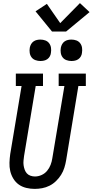

<svg xmlns="http://www.w3.org/2000/svg" viewBox="-20 -1209 597 1237"><path d="M203 8Q176 8 149 1.5Q122 -5 101 -20Q80 -35 66 -58Q52 -81 46 -107Q40 -133 41 -161Q42 -189 46 -217L119 -655H82V-735H257V-655H210L135 -204Q133 -189 131.5 -174Q130 -159 132 -144.5Q134 -130 139 -116Q144 -102 153 -92Q162 -82 176 -77Q190 -72 205 -72Q227 -72 248 -81.5Q269 -91 283.5 -108.5Q298 -126 306 -147Q314 -168 317 -189L395 -655H358V-735H533V-655H485L406 -176Q402 -152 394.5 -128Q387 -104 373.5 -82.5Q360 -61 341 -42.5Q322 -24 299 -12.5Q276 -1 251.5 3.5Q227 8 203 8ZM440 -816Q424 -816 408.5 -821.5Q393 -827 383.5 -839.5Q374 -852 371.5 -868.5Q369 -885 372 -902Q374 -913 380 -924Q386 -935 396 -942Q406 -949 417.5 -951.5Q429 -954 440 -954Q457 -954 472 -948.5Q487 -943 496.5 -930.5Q506 -918 508.5 -901.5Q511 -885 508 -868Q507 -857 501 -846Q495 -835 485 -828Q475 -821 463.5 -818.5Q452 -816 440 -816ZM240 -816Q224 -816 208.5 -821.5Q193 -827 183.5 -839.5Q174 -852 171.5 -868.5Q169 -885 172 -902Q174 -913 180 -924Q186 -935 196 -942Q206 -949 217.5 -951.5Q229 -954 240 -954Q257 -954 272 -948.5Q287 -943 296.5 -930.5Q306 -918 308.5 -901.5Q311 -885 308 -868Q307 -857 301 -846Q295 -835 285 -828Q275 -821 263.5 -818.5Q252 -816 240 -816ZM315 -1006 209 -1136 282 -1184 368 -1060 495 -1189 557 -1131 406 -1006Z"/></svg>

Font: Iosevka Curly Slab MdObl
Style: Regular
Weight: 500
Italic angle: -9°
Monospace: yes
Designer: Belleve Invis
Foundry: Belleve Invis
Version: Version 11.0.0; ttfautohint (v1.8.3)